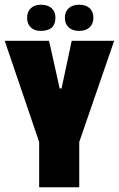

<svg xmlns="http://www.w3.org/2000/svg" viewBox="-20 -794 504 814"><path d="M464 -621 316 -192V0H146V-192L0 -621H188L233 -419H241L284 -621ZM215 -719Q215 -663 152 -663Q126 -663 110.5 -678Q95 -693 95 -718.5Q95 -744 110.5 -759Q126 -774 154 -774Q182 -774 198.5 -759.5Q215 -745 215 -719ZM315.5 -663Q287 -663 271 -678Q255 -693 255 -718.5Q255 -744 271 -759Q287 -774 315.5 -774Q344 -774 360 -759.5Q376 -745 376 -719Q376 -693 360 -678Q344 -663 315.5 -663Z"/></svg>

Font: Passion One
Style: Regular
Weight: 400
Designer: Alejandro Lo Celso
Foundry: Fontstage
Version: Version 1.002